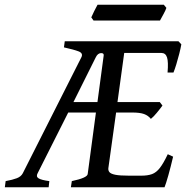

<svg xmlns="http://www.w3.org/2000/svg" viewBox="-38 -789 784 809"><path d="M691.4 -128.9Q681.6 -86.9 671.4 -50.5Q661.1 -14.2 655.3 0H260.7L264.6 -25.9Q329.6 -39.6 331.5 -55.7L366.2 -314.9H249.5L120.6 -59.1Q112.8 -44.9 124.5 -37.6Q136.2 -30.3 169.9 -25.9L167 0H-17.6L-14.2 -25.9Q15.1 -31.2 33 -38.1Q50.8 -44.9 58.1 -59.1L305.2 -548.3Q313 -564.9 293.2 -572.5Q273.4 -580.1 231.4 -589.4L234.9 -615.2H713.9L726.1 -602.1Q723.1 -585.4 717.3 -562.3Q711.4 -539.1 704.8 -517.6Q698.2 -496.1 692.9 -483.4H668Q671.9 -528.3 665.8 -547.1Q659.7 -565.9 642.1 -565.9H485.4L457 -358.9H635.3L646.5 -344.2Q636.7 -330.6 622.3 -313.2Q607.9 -295.9 597.7 -288.1Q586.4 -302.2 568.8 -308.6Q551.3 -314.9 519 -314.9H451.2L418.5 -80.1Q417.5 -70.8 423.1 -63.7Q428.7 -56.6 447.5 -52.7Q466.3 -48.8 505.9 -48.8H557.1Q584.5 -48.8 602.5 -55.4Q620.6 -62 635.7 -81.5Q650.9 -101.1 668.9 -139.2ZM372.6 -358.9 398.9 -555.2Q400.4 -565.9 387 -565.2Q373.5 -564.5 365.2 -546.9L271.5 -358.9ZM663.1 -755.9Q659.7 -745.1 650.1 -728Q640.6 -710.9 636.2 -702.6H356L346.7 -715.8Q350.6 -725.6 359.1 -742.4Q367.7 -759.3 373 -769H652.3Z"/></svg>

Font: Gentium Book Plus
Style: Italic
Weight: 400
Italic angle: -8°
Designer: Victor Gaultney, Annie Olsen, Iska Routamaa, Becca Hirsbrunner
Foundry: SIL International
Version: Version 6.101